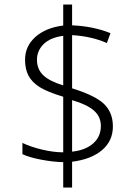

<svg xmlns="http://www.w3.org/2000/svg" viewBox="-20 -779 611 857"><path d="M483.9 -214.8Q483.9 -149.9 435.5 -108.9Q387.2 -67.9 301.8 -57.1V58.1H262.2V-55.2Q217.3 -56.2 164.3 -66.2Q111.3 -76.2 80.1 -90.8V-141.1Q116.7 -123.5 167.7 -111.3Q218.8 -99.1 262.2 -99.1V-347.2Q191.4 -368.7 157.2 -390.1Q123 -411.6 107.4 -440.9Q91.8 -470.2 91.8 -512.2Q91.8 -572.8 137.9 -614Q184.1 -655.3 262.2 -665V-758.8H301.8V-666Q397.9 -661.6 473.1 -630.9L457 -586.9Q388.2 -617.2 301.8 -622.1V-384.8Q405.8 -352.5 444.8 -314.5Q483.9 -276.4 483.9 -214.8ZM430.2 -216.8Q430.2 -258.3 399.4 -285.4Q368.7 -312.5 301.8 -332V-102.1Q361.3 -108.4 395.8 -138.7Q430.2 -168.9 430.2 -216.8ZM145 -512.2Q145 -470.2 172.9 -443.4Q200.7 -416.5 262.2 -397.9V-619.1Q204.1 -611.3 174.6 -582Q145 -552.7 145 -512.2Z"/></svg>

Font: Zoram GWebM Light
Style: Regular
Weight: 300
Foundry: Ascender Corporation
Version: Version 1.000